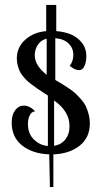

<svg xmlns="http://www.w3.org/2000/svg" viewBox="-20 -738 419 785"><path d="M184.1 26.9 181.2 -106.9Q113.3 -109.4 70.6 -143.1Q27.8 -176.8 27.8 -236.8Q27.8 -268.6 42 -287.4Q56.2 -306.2 77.1 -306.2Q101.1 -306.2 124 -283.2Q108.4 -281.2 101.3 -265.9Q94.2 -250.5 94.2 -231Q94.2 -190.9 119.1 -167.2Q144 -143.6 175.8 -141.1V-347.2Q168.9 -352.1 153.8 -361.8Q138.7 -371.6 130.9 -377Q123 -382.3 110.1 -392.1Q97.2 -401.9 89.8 -408.9Q82.5 -416 73.5 -427Q64.5 -438 60.1 -448.2Q55.7 -458.5 52.2 -471.7Q48.8 -484.9 48.8 -499Q48.8 -544.9 83.3 -575.7Q117.7 -606.4 168.9 -610.8V-717.8H210V-610.8Q242.2 -608.4 268.6 -597.9Q294.9 -587.4 314 -564.2Q333 -541 333 -507.8Q333 -486.3 325.7 -468.8Q318.4 -451.2 303.2 -451.2Q285.6 -451.2 265.1 -469.2Q279.8 -487.3 279.8 -514.2Q279.8 -541 261 -559.8Q242.2 -578.6 206.1 -582V-411.1Q225.1 -399.9 234.4 -394.3Q243.7 -388.7 261.5 -376.7Q279.3 -364.7 288.8 -355.7Q298.3 -346.7 311.3 -332.3Q324.2 -317.9 330.8 -304Q337.4 -290 342.3 -271.5Q347.2 -252.9 347.2 -232.9Q347.2 -175.3 305.7 -142.3Q264.2 -109.4 198.2 -106.9V26.9ZM264.2 -222.2Q264.2 -283.2 201.2 -327.1V-142.1Q229.5 -146 246.8 -167.5Q264.2 -189 264.2 -222.2ZM122.1 -512.2Q122.1 -470.2 170.9 -432.1V-580.1Q146 -573.2 134 -554Q122.1 -534.7 122.1 -512.2Z"/></svg>

Font: Lobster Two
Style: Regular
Weight: 400
Designer: Pablo Impallari
Foundry: Pablo Impallari. www.impallari.com
Version: Version 1.006